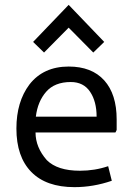

<svg xmlns="http://www.w3.org/2000/svg" viewBox="-20 -760 545 790"><path d="M47.5 0ZM460 -268.8V-225L455 -215H126.2Q126.2 -153.8 172.5 -101.2Q216.2 -57.5 308.8 -57.5Q370 -57.5 425 -76.2L440 -16.2Q363.8 10 286.2 10Q170 10 108.8 -52.5Q47.5 -115 47.5 -231.2Q47.5 -341.2 101.2 -412.5Q158.8 -486.2 262.5 -486.2Q357.5 -486.2 408.8 -429.4Q460 -372.5 460 -268.8ZM271.2 -422.5Q205 -422.5 170 -382.5Q135 -342.5 127.5 -280H377.5Q377.5 -342.5 350.6 -382.5Q323.8 -422.5 271.2 -422.5ZM363.8 -543.8 262.5 -646.2 161.2 -543.8 116.2 -587.5 262.5 -740 408.8 -587.5Z"/></svg>

Font: Cambay
Style: Regular
Weight: 400
Version: Version 1.180;PS 001.180;hotconv 1.0.70;makeotf.lib2.5.58329